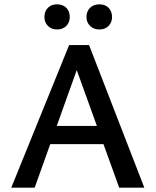

<svg xmlns="http://www.w3.org/2000/svg" viewBox="-20 -866 718 886"><path d="M530 0 313 -601H355L140 0H32L299 -658H391L646 0ZM150 -201 181 -285H469L514 -201ZM243 -730Q217 -730 201 -746.5Q185 -763 185 -787Q185 -814 201 -830Q217 -846 243 -846Q270 -846 286 -830Q302 -814 302 -787Q302 -763 286 -746.5Q270 -730 243 -730ZM439 -730Q412 -730 395.5 -746.5Q379 -763 379 -787Q379 -814 395.5 -830Q412 -846 439 -846Q465 -846 481 -830Q497 -814 497 -787Q497 -763 481 -746.5Q465 -730 439 -730Z"/></svg>

Font: Ysabeau SemiBold
Style: Regular
Weight: 600
Designer: Christian Thalmann (Catharsis Fonts)
Version: Version 2.000;gftools[0.9.27.dev2+g8671c4b]